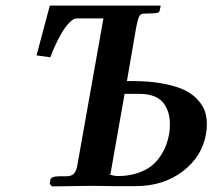

<svg xmlns="http://www.w3.org/2000/svg" viewBox="-20 -666 760 687"><path d="M425.8 -330.1 375 -42 363.8 -45.9Q382.3 -36.1 401.9 -36.1Q439.5 -36.1 470.2 -46.1Q501 -56.2 520.3 -71Q539.6 -85.9 553.5 -106.9Q567.4 -127.9 574.2 -146.2Q581.1 -164.6 585 -185.1Q587.9 -202.1 587.9 -222.2Q587.9 -243.2 583 -260.7Q578.1 -278.3 566.9 -294.7Q555.7 -311 533.7 -320.6Q511.7 -330.1 481 -330.1ZM254.9 -600.1Q242.7 -600.1 227.8 -584.7Q212.9 -569.3 199.7 -546.1Q186.5 -522.9 176.5 -501.2Q166.5 -479.5 160.2 -460.9L110.8 -467.8L158.2 -646H555.2L550.8 -626Q549.3 -618.2 522.9 -618.2L494.1 -617.2Q483.9 -617.2 478.8 -608.6Q473.6 -600.1 467.8 -570.8L434.1 -376H452.1Q516.6 -376 565.4 -366.5Q614.3 -356.9 643.1 -342.3Q671.9 -327.6 689.9 -306.4Q708 -285.2 714.1 -264.9Q720.2 -244.6 720.2 -221.2Q720.2 -204.6 716.8 -185.1Q702.1 -104 632.6 -52Q563 0 465.8 0H383.8L308.1 -1L166 1L158.2 -7.8L160.2 -22.9Q163.1 -35.2 191.9 -35.2H217.8Q235.8 -35.2 244.9 -45.2Q253.9 -55.2 256.8 -75.2L350.1 -600.1Z"/></svg>

Font: Linux Libertine G
Style: Bold Italic
Weight: 700
Italic angle: -11.5°
Designer: Philipp H. Poll
Foundry: Philipp H. Poll
Version: Version 4.1.0